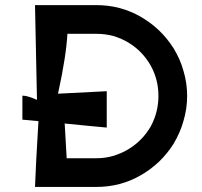

<svg xmlns="http://www.w3.org/2000/svg" viewBox="-20 -739 798 758"><path d="M360.4 -718.8H118.2C121.1 -561.5 124 -436.5 126 -344.7C101.6 -355.5 83 -361.3 70.3 -361.3C69.3 -361.3 69.3 -361.3 68.4 -361.3C68.4 -319.3 68.4 -287.1 68.4 -266.6C90.8 -264.6 111.3 -262.7 131.8 -260.7C125 -145.5 120.1 -58.6 118.2 -1C225.6 -1 306.6 -1 360.4 -1C424.8 -1 483.4 -16.6 537.1 -47.9C590.8 -79.1 632.8 -120.1 665 -170.9C681.6 -199.2 695.3 -228.5 704.1 -260.7C713.9 -293 718.8 -326.2 718.8 -360.4C718.8 -394.5 713.9 -427.7 704.1 -460C695.3 -492.2 681.6 -521.5 665 -548.8C632.8 -599.6 590.8 -640.6 537.1 -671.9C483.4 -703.1 424.8 -718.8 360.4 -718.8ZM246.1 -605.5H360.4C383.8 -605.5 406.2 -602.5 428.7 -596.7C450.2 -589.8 470.7 -581.1 489.3 -569.3C524.4 -547.9 552.7 -518.6 574.2 -481.4C594.7 -445.3 605.5 -404.3 605.5 -360.4C605.5 -316.4 594.7 -275.4 574.2 -238.3C552.7 -202.1 524.4 -172.9 489.3 -151.4C470.7 -139.6 450.2 -130.9 428.7 -124C406.2 -117.2 383.8 -114.3 360.4 -114.3C308.6 -114.3 269.5 -114.3 243.2 -114.3C240.2 -169.9 237.3 -215.8 235.4 -252L239.3 -251C305.7 -244.1 359.4 -239.3 401.4 -235.4C401.4 -298.8 401.4 -346.7 401.4 -378.9C328.1 -375 264.6 -372.1 209 -369.1C231.4 -470.7 243.2 -549.8 246.1 -605.5Z"/></svg>

Font: DropForged
Style: Regular
Weight: 400
Designer: Antoine
Version: Version 1.0